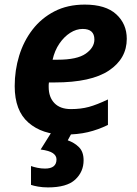

<svg xmlns="http://www.w3.org/2000/svg" viewBox="-20 -576 597 836"><path d="M260 10Q164 10 104 -42Q44 -94 44 -201Q44 -270 63.5 -333.5Q83 -397 121.5 -447Q160 -497 217 -526.5Q274 -556 349 -556Q440 -556 486 -514Q532 -472 532 -407Q532 -321 454.5 -269Q377 -217 218 -217H193Q192 -211 192 -206.5Q192 -202 192 -197Q192 -153 217 -127Q242 -101 289 -101Q332 -101 367 -110.5Q402 -120 450 -143V-32Q407 -11 362.5 -0.5Q318 10 260 10ZM209 -316H231Q316 -316 353.5 -342.5Q391 -369 391 -404Q391 -450 340 -450Q312 -450 285.5 -433Q259 -416 238.5 -386Q218 -356 209 -316ZM189 240Q166 240 146 236.5Q126 233 115 229V147Q126 151 142.5 154.5Q159 158 176 158Q226 158 226 118Q226 102 210.5 91Q195 80 157 75L204 0H294L275 35Q304 45 324 65Q344 85 344 122Q344 172 307.5 206Q271 240 189 240Z"/></svg>

Font: BC Sans
Style: Bold Italic
Weight: 700
Italic angle: -12°
Designer: Monotype Design Team
Province of B.C.
Foundry: Monotype Imaging Inc.
Version: Version 2.000;GOOG;noto-source:20170915:90ef993387c0